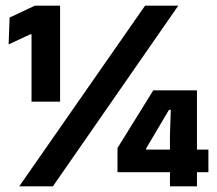

<svg xmlns="http://www.w3.org/2000/svg" viewBox="-20 -659 766 679"><path d="M91.5 -299.5V-537.5H87L10.5 -502L14 -597L103.5 -639H192.5V-299.5ZM48 0 493 -639H610.5L167 0ZM581 0V-181.5L584 -270.5H577.5L496.5 -133.5V-102L452 -130H717V-50H395.5V-135.5L522 -339.5H676.5V0Z"/></svg>

Font: Anek Latin
Style: Bold
Weight: 700
Designer: Yesha Goshar
Foundry: Ek Type
Version: Version 1.003